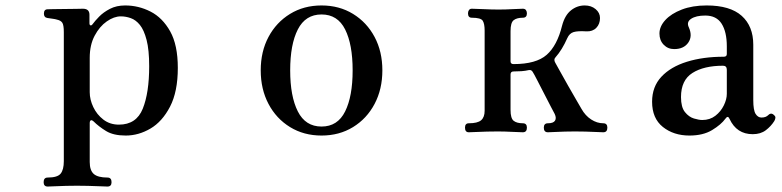

<svg xmlns="http://www.w3.org/2000/svg" viewBox="-20 -485 2867 704"><path d="M155 199Q140 199 140 183Q140 166 155 166Q191 166 202.5 151.5Q214 137 214 106V-367Q214 -393 208.5 -401.5Q203 -410 189 -413Q183 -415 171.5 -416.5Q160 -418 154 -419Q141 -421 141 -435Q141 -451 155 -451Q158 -451 176 -451.5Q194 -452 217 -452Q240 -452 259 -452.5Q278 -453 284 -453Q308 -453 308 -431V-400Q308 -393 312 -392Q316 -391 320 -397Q328 -408 343.5 -424Q359 -440 383 -452.5Q407 -465 439 -465Q488 -465 532 -442.5Q576 -420 604 -370Q632 -320 632 -236Q632 -149 603.5 -94Q575 -39 531.5 -13.5Q488 12 441 12Q396 12 369 -4.5Q342 -21 323 -40Q316 -46 312.5 -43.5Q309 -41 309 -35V109Q309 140 324 153Q339 166 374 166Q389 166 389 183Q389 199 374 199Q367 199 346.5 198Q326 197 302.5 196.5Q279 196 262 196Q245 196 222.5 196.5Q200 197 181 198Q162 199 155 199ZM416 -28Q480 -28 503.5 -86.5Q527 -145 527 -242Q527 -302 517.5 -338.5Q508 -375 493 -393.5Q478 -412 459.5 -418.5Q441 -425 423 -425Q398 -425 371.5 -406.5Q345 -388 327 -354Q309 -320 309 -273V-147Q309 -120 322 -92.5Q335 -65 359 -46.5Q383 -28 416 -28Z M1159 12Q1094 12 1043.5 -19Q993 -50 964.5 -104Q936 -158 936 -227Q936 -296 964.5 -349.5Q993 -403 1043.5 -434Q1094 -465 1159 -465Q1224 -465 1274.5 -434Q1325 -403 1353.5 -349.5Q1382 -296 1382 -227Q1382 -158 1353.5 -104Q1325 -50 1274.5 -19Q1224 12 1159 12ZM1159 -21Q1218 -21 1245.5 -76.5Q1273 -132 1273 -227Q1273 -322 1245.5 -377Q1218 -432 1159 -432Q1100 -432 1072 -377Q1044 -322 1044 -227Q1044 -132 1072 -76.5Q1100 -21 1159 -21Z M1699 0Q1685 0 1685 -17Q1685 -33 1699 -33Q1731 -33 1744 -44Q1757 -55 1757 -79V-373Q1757 -398 1750 -409Q1743 -420 1710 -420Q1696 -420 1696 -436Q1696 -443 1699.5 -448Q1703 -453 1710 -453Q1721 -453 1752 -451.5Q1783 -450 1808 -450Q1834 -450 1860.5 -451.5Q1887 -453 1897 -453Q1905 -453 1908.5 -448Q1912 -443 1912 -436Q1912 -420 1897 -420Q1875 -420 1863.5 -411Q1852 -402 1852 -371V-260Q1852 -250 1863 -250Q1946 -250 1984.5 -284Q2023 -318 2041 -391Q2051 -429 2073.5 -447Q2096 -465 2124 -465Q2148 -465 2164 -451.5Q2180 -438 2180 -419Q2180 -397 2166.5 -383Q2153 -369 2130 -370Q2099 -372 2083.5 -367.5Q2068 -363 2060 -345Q2041 -302 2017 -275Q2009 -267 2016 -255Q2020 -248 2033.5 -223.5Q2047 -199 2063.5 -170Q2080 -141 2094 -117Q2108 -93 2112 -86Q2126 -61 2147.5 -47Q2169 -33 2192 -33Q2207 -33 2207 -17Q2207 0 2192 0Q2185 0 2166.5 -1Q2148 -2 2126.5 -2.5Q2105 -3 2088 -3Q2072 -3 2051.5 -2.5Q2031 -2 2013.5 -1Q1996 0 1989 0Q1974 0 1974 -17Q1974 -33 1989 -33Q2009 -33 2015 -42.5Q2021 -52 2014 -67Q2011 -72 2000 -93.5Q1989 -115 1975 -142Q1961 -169 1949.5 -191.5Q1938 -214 1934 -220Q1929 -230 1919 -228Q1906 -225 1892 -224Q1878 -223 1863 -223Q1852 -223 1852 -212V-82Q1852 -51 1863.5 -42Q1875 -33 1897 -33Q1912 -33 1912 -17Q1912 0 1897 0Q1887 0 1858.5 -1.5Q1830 -3 1805 -3Q1788 -3 1766 -2.5Q1744 -2 1725 -1Q1706 0 1699 0Z M2508 12Q2450 12 2410.5 -19.5Q2371 -51 2371 -112Q2371 -167 2405 -203.5Q2439 -240 2498.5 -258.5Q2558 -277 2634 -277Q2645 -277 2645 -287V-315Q2645 -368 2626 -398Q2607 -428 2566 -428Q2532 -428 2514 -416Q2496 -404 2506 -384Q2520 -352 2503.5 -328.5Q2487 -305 2452 -305Q2429 -305 2413.5 -321Q2398 -337 2398 -362Q2398 -388 2419.5 -411.5Q2441 -435 2480 -450Q2519 -465 2571 -465Q2657 -465 2699.5 -427Q2742 -389 2742 -321V-118Q2742 -81 2750.5 -67.5Q2759 -54 2772 -54Q2781 -54 2787 -56.5Q2793 -59 2797 -63Q2808 -74 2819 -62Q2824 -58 2823 -52Q2822 -46 2819 -41Q2807 -22 2788 -7.5Q2769 7 2740 7Q2681 7 2655 -49Q2649 -63 2640 -50Q2624 -28 2591 -8Q2558 12 2508 12ZM2555 -45Q2583 -45 2603 -60.5Q2623 -76 2634 -98.5Q2645 -121 2645 -141V-229Q2645 -244 2631 -244Q2561 -244 2519 -217.5Q2477 -191 2477 -129Q2477 -92 2491.5 -74Q2506 -56 2524.5 -50.5Q2543 -45 2555 -45Z"/></svg>

Font: Zen Old Mincho SemiBold
Style: Regular
Weight: 600
Version: Version 1.500